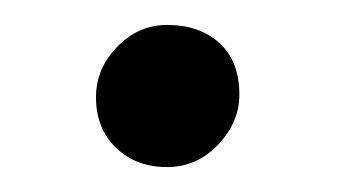

<svg xmlns="http://www.w3.org/2000/svg" viewBox="-20 -129 270 154"><path d="M57 -51Q57 -74 74 -91.5Q91 -109 114 -109Q140 -109 156 -94.5Q172 -80 172 -53Q172 -31 155 -13Q138 5 114 5Q89 5 73 -10.5Q57 -26 57 -51Z"/></svg>

Font: Lusitana
Style: Regular
Weight: 400
Designer: Ana Paula Megda
Foundry: Ana Paula Megda
Version: Version 1.000; ttfautohint (v1.1) -l 8 -r 50 -G 200 -x 14 -D